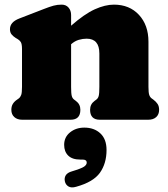

<svg xmlns="http://www.w3.org/2000/svg" viewBox="-20 -517 726 829"><path d="M287 -452V-406Q344.5 -456.5 389.2 -476.8Q434 -497 472 -497Q539 -497 580 -452.8Q621 -408.5 621 -337V-142Q621 -116.5 624.5 -106.8Q628 -97 635 -92L642 -87Q654 -78 660.5 -68Q667 -58 667 -43Q667 -23 654.5 -11.5Q642 0 620 0H411Q369 0 369 -43Q369 -67 388 -81L396 -87Q403.5 -92.5 406.2 -103Q409 -113.5 409 -142V-286Q409 -350 354 -350Q337.5 -350 320.2 -345Q303 -340 287 -326V-142Q287 -113.5 289.8 -103Q292.5 -92.5 300 -87L308 -81Q327 -67 327 -43Q327 0 285 0H76Q54.5 0 41.8 -11.5Q29 -23 29 -43Q29 -58 35.5 -68.5Q42 -79 54 -87L61 -92Q68 -97.5 71.5 -107Q75 -116.5 75 -142V-305Q75 -327.5 69.5 -335.8Q64 -344 55 -349L48 -353Q37 -360 30 -368.5Q23 -377 23 -391Q23 -421.5 63 -437L169 -478Q194.5 -488 211 -492.5Q227.5 -497 246 -497Q265 -497 276 -484.2Q287 -471.5 287 -452ZM326.5 172Q292 172 274.5 154.8Q257 137.5 257 108.5Q257 75 282.5 54.5Q308 34 344 34Q386.5 34 413.2 58.8Q440 83.5 440 130.5Q440 188.5 411.5 228.8Q383 269 308.5 289.5Q288 295.5 275.5 288Q263 280.5 260 265.5Q257 251 264 239.8Q271 228.5 290 223Q331.5 210.5 343 202.5Q354.5 194.5 354.5 185Q354.5 172 336.5 172Z"/></svg>

Font: Fraunces 9pt S100 Black
Style: Regular
Weight: 900
Version: Version 1.000; ttfautohint (v1.8.3)